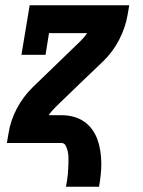

<svg xmlns="http://www.w3.org/2000/svg" viewBox="-20 -540 540 725"><path d="M229 165Q231 154 233 142.5Q235 131 236 119.5Q237 108 237.5 97Q238 86 238.5 74.5Q239 63 238.5 52Q238 41 235.5 30.5Q233 20 228 10Q223 0 212 0H6L12 -35Q19 -83 43 -129Q67 -175 104 -211L283 -384Q290 -391 297 -399Q304 -407 309 -415H165L152 -333H61L92 -520H468L462 -485Q454 -437 430.5 -391Q407 -345 370 -309L279 -222L190 -136Q183 -129 176 -121Q169 -113 164 -105H212Q235 -105 256.5 -99.5Q278 -94 296 -82Q314 -70 327 -52.5Q340 -35 347.5 -14.5Q355 6 358.5 28Q362 50 362.5 72.5Q363 95 360.5 118.5Q358 142 354 165Z"/></svg>

Font: Iosevka Curly Slab Extrabold
Style: Italic
Weight: 800
Italic angle: -9°
Monospace: yes
Designer: Belleve Invis
Foundry: Belleve Invis
Version: Version 22.1.2; ttfautohint (v1.8.4)